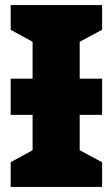

<svg xmlns="http://www.w3.org/2000/svg" viewBox="-20 -734 441 754"><path d="M381 -714V-617L293 -570V-425H381V-283H293V-144L381 -97V0H22V-97L108 -144V-283H22V-425H108V-570L22 -617V-714Z"/></svg>

Font: Noto Sans Disp ExtBd
Style: Regular
Weight: 800
Designer: Monotype Design Team
Foundry: Monotype Imaging Inc.
Version: Version 2.000;GOOG;noto-source:20170915:90ef993387c0; ttfaut